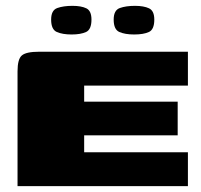

<svg xmlns="http://www.w3.org/2000/svg" viewBox="-20 -637 688 657"><path d="M40 0V-393Q40 -435 55 -447.5Q70 -460 114 -460H623V-344H268V-289H588V-174H268V-116H623V0ZM439 -519Q408 -519 388.5 -527.5Q369 -536 369 -570Q369 -602 390 -609.5Q411 -617 442 -617Q472 -617 490 -608.5Q508 -600 508 -570Q508 -536 489.5 -527.5Q471 -519 439 -519ZM225 -519Q194 -519 174.5 -527.5Q155 -536 155 -570Q155 -602 176 -609.5Q197 -617 228 -617Q258 -617 275.5 -608.5Q293 -600 293 -570Q293 -536 274.5 -527.5Q256 -519 225 -519Z"/></svg>

Font: Genos Black
Style: Regular
Weight: 900
Designer: Robert E. Leuschke
Foundry: Robert E. Leuschke
Version: Version 1.010